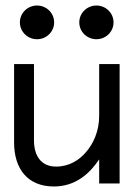

<svg xmlns="http://www.w3.org/2000/svg" viewBox="-20 -664 490 695"><path d="M267 -583C267 -549 295 -522 329 -522C363 -522 391 -549 391 -583C391 -617 363 -644 329 -644C295 -644 267 -617 267 -583ZM52 -583C52 -549 80 -522 114 -522C148 -522 176 -549 176 -583C176 -617 148 -644 114 -644C80 -644 52 -617 52 -583ZM31 -432V-148C31 -53 80 11 175 11C253 11 304 -35 339 -87V0H413V-432H339V-245C339 -189 318 -144 291 -113C267 -85 231 -61 183 -61C128 -61 103 -101 103 -156V-432Z"/></svg>

Font: Charger
Style: Regular
Weight: 400
Designer: Jasper
Foundry: Cannot Into Space Fonts
Version: Version 0.98